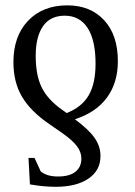

<svg xmlns="http://www.w3.org/2000/svg" viewBox="-20 -492 511 727"><path d="M360.4 93.3V99.6Q360.4 153.3 314.9 184.3Q269.5 215.3 191.4 215.3Q144.5 215.3 93.3 206.1L87.9 106H110.8L134.3 157.2Q157.7 176.3 199.7 176.3Q243.2 176.3 265.6 158.4Q288.1 140.6 288.1 108.4Q288.1 83.5 271.2 61.3Q254.4 39.1 218.3 13.7L167 -22Q96.2 -70.3 63.5 -125.5Q30.8 -180.7 30.8 -256.8Q30.8 -355 86.2 -413.3Q141.6 -471.7 234.9 -471.7Q322.3 -471.7 374.3 -415.5Q426.3 -359.4 426.3 -260.3Q426.3 -178.7 384.8 -122.3Q343.3 -65.9 263.7 -40.5Q316.4 -1 337.6 29.3Q358.9 59.6 360.4 93.3ZM225.1 -432.6Q170.4 -432.6 142.8 -392.8Q115.2 -353 115.2 -280.3Q115.2 -207 137.9 -161.1Q160.6 -115.2 213.4 -77.6L232.4 -64Q289.1 -85.9 315.4 -130.4Q341.8 -174.8 341.8 -251Q341.8 -339.4 311.8 -386Q281.7 -432.6 225.1 -432.6Z"/></svg>

Font: Liberation Serif
Style: Regular
Weight: 400
Designer: Steve Matteson
Foundry: Ascender Corporation
Version: Version 2.1.5